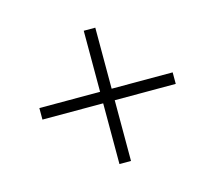

<svg xmlns="http://www.w3.org/2000/svg" viewBox="-75 -675 720 644"><g transform="rotate(-15 285.5 -353.5)"><path d="M305.2 -373H517.1V-333H305.2V-122.1H265.1V-333H54.2V-373H265.1V-585H305.2Z"/></g></svg>

Font: Open Sans Hebrew Light
Style: Regular
Weight: 300
Foundry: Ascender Corporation, Yanek Iontef
Version: Version 2.001;PS 002.001;hotconv 1.0.70;makeotf.lib2.5.58329